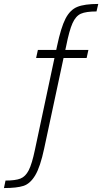

<svg xmlns="http://www.w3.org/2000/svg" viewBox="-157 -763 518 973"><path d="M178 -528 174 -510H291L282 -469H165L67 -11Q47 83 21.5 125.5Q-4 168 -38 179Q-72 190 -137 190L-129 152Q-79 152 -53.5 142Q-28 132 -11.5 100Q5 68 20 -4L119 -469H26L35 -510H128L132 -529Q152 -624 175 -668.5Q198 -713 234.5 -728Q271 -743 341 -743L332 -705Q279 -705 253 -693.5Q227 -682 210.5 -645.5Q194 -609 178 -528Z"/></svg>

Font: Saira Semi Condensed ExtraLight
Style: Regular
Weight: 200
Width: 4
Designer: Hector Gatti with collaboration of the Omnibus-Type team
Foundry: Omnibus-Type
Version: Version 1.001; ttfautohint (v1.8)